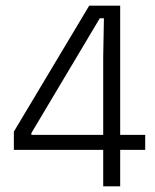

<svg xmlns="http://www.w3.org/2000/svg" viewBox="-20 -659 549 679"><path d="M345 0V-458.5L347.5 -594.5H333L91 -188.5V-157.5L67 -182H493.5V-129H29V-193.5L295.5 -639H405V0Z"/></svg>

Font: Anek Gujarati Light
Style: Regular
Weight: 300
Designer: Mrunmayee Ghaisas (Gujarati), Yesha Goshar (Latin)
Foundry: Ek Type
Version: Version 1.003